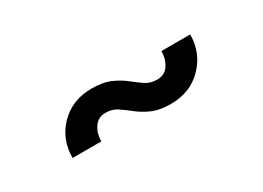

<svg xmlns="http://www.w3.org/2000/svg" viewBox="-19 -580 635 463"><g transform="rotate(-30 298.0 -348.0)"><path d="M372.1 -284.2Q339.8 -284.2 319.3 -293.5Q298.8 -302.7 284.2 -314.5Q269.5 -326.2 255.9 -335.4Q242.2 -344.7 223.6 -344.7Q203.1 -344.7 191.9 -328.6Q180.7 -312.5 180.7 -290H100.6Q100.6 -341.8 135.3 -377Q169.9 -412.1 223.6 -412.1Q255.9 -412.1 276.4 -402.8Q296.9 -393.6 311.5 -381.8Q326.2 -370.1 339.8 -360.8Q353.5 -351.6 372.1 -351.6Q393.6 -351.6 404.3 -368.2Q415 -384.8 415 -406.2H495.1Q495.1 -355.5 460.4 -319.8Q425.8 -284.2 372.1 -284.2Z"/></g></svg>

Font: Sen
Style: Regular
Weight: 400
Designer: Kosal Sen, Philatype
Foundry: Philatype
Version: Version 2.000;gftools[0.9.31]